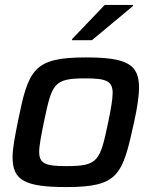

<svg xmlns="http://www.w3.org/2000/svg" viewBox="-20 -751 616 779"><path d="M273 -593 272 -588H353L519 -726L520 -731H405ZM249 8C463 8 477 -42 524 -255C537 -315 544 -360 544 -396C544 -490 495 -518 328 -518C114 -518 95 -468 52 -255C40 -194 31 -149 31 -113C31 -20 80 8 249 8ZM250 -77C166 -77 139 -86 139 -135C139 -161 147 -200 158 -255C191 -411 196 -433 326 -433C410 -433 437 -423 437 -374C437 -347 430 -309 419 -255C386 -99 380 -77 250 -77Z"/></svg>

Font: Saira UNSAM Medium Italic
Style: Regular
Weight: 500
Italic angle: -12°
Designer: Hector Gatti with collaboration of the Omnibus-Type team
Foundry: Omnibus-Type
Version: Version 0.072;PS 000.072;hotconv 1.0.88;makeotf.lib2.5.64775